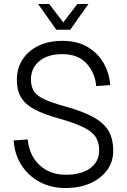

<svg xmlns="http://www.w3.org/2000/svg" viewBox="-20 -932 640 968"><path d="M310 16Q237 16 179.5 -15Q122 -46 87.5 -100.5Q53 -155 49 -224L120 -229Q127 -149 179 -100Q231 -51 312 -51Q389 -51 434.5 -83.5Q480 -116 480 -175Q480 -211 464 -238.5Q448 -266 403 -289Q358 -312 273 -336Q200 -356 154 -380.5Q108 -405 86.5 -440.5Q65 -476 65 -530Q65 -587 93 -631Q121 -675 172.5 -700.5Q224 -726 296 -726Q369 -726 421 -695.5Q473 -665 502 -614.5Q531 -564 536 -503L465 -498Q459 -566 416 -612.5Q373 -659 294 -659Q221 -659 178.5 -624Q136 -589 136 -532Q136 -495 151.5 -471.5Q167 -448 205.5 -430.5Q244 -413 313 -394Q403 -369 455 -339Q507 -309 529 -269Q551 -229 551 -173Q551 -116 519.5 -73.5Q488 -31 434 -7.5Q380 16 310 16ZM172 -912H228L299 -819L370 -912H426L334 -782H264Z"/></svg>

Font: Geist Mono Light
Style: Regular
Weight: 300
Monospace: yes
Designer: Basement.studio, Andrés Briganti, Mateo Zaragoza
Foundry: Basement.studio, Vercel, Andrés Briganti, Guido Ferreyra, Mateo Zaragoza
Version: Version 1.500; ttfautohint (v1.8.4.7-5d5b)